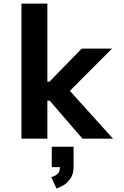

<svg xmlns="http://www.w3.org/2000/svg" viewBox="-20 -770 690 1066"><path d="M99 0V-750H243V-316H254L433.5 -500H602L368 -265.5L607.5 0H438L256 -211H243V0ZM267.5 158V44.5H388.5V158Q388.5 196 371.2 221Q354 246 331.5 259.2Q309 272.5 293.5 276.5L265 213Q281.5 209.5 297.2 197.8Q313 186 312.5 158Z"/></svg>

Font: Trispace SemiBold
Style: Regular
Weight: 600
Designer: Tyler Finck
Foundry: Etcetera Type Company
Version: Version 1.210; ttfautohint (v1.8.3)